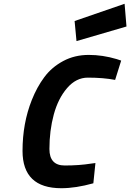

<svg xmlns="http://www.w3.org/2000/svg" viewBox="-20 -982 688 1014"><path d="M304 12Q99 12 99 -185Q99 -331 148 -454Q175 -522 214 -574.5Q253 -627 313.5 -659.5Q374 -692 449 -692Q522 -692 596 -670L620 -662L588 -560Q526 -572 444 -572Q382 -572 334.5 -517Q287 -462 264 -377Q241 -292 241 -195Q241 -108 322 -108Q399 -108 461 -118L484 -121L473 -14Q380 12 304 12ZM384 -765 374 -871 638 -962 648 -842Z"/></svg>

Font: Titillium Web
Style: Bold Italic
Weight: 700
Italic angle: -13°
Version: Version 1.002;PS 57.000;hotconv 1.0.70;makeotf.lib2.5.55311